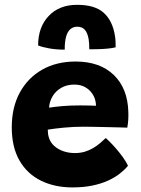

<svg xmlns="http://www.w3.org/2000/svg" viewBox="-20 -794 598 816"><path d="M524 -89.5Q510 -72.5 489 -56Q468 -39.5 438.8 -26.2Q409.5 -13 372 -5.2Q334.5 2.5 288 2.5Q212.5 2.5 154 -26.2Q95.5 -55 62.8 -111.8Q30 -168.5 30 -253Q30 -337.5 64 -400.2Q98 -463 159 -497.8Q220 -532.5 301.5 -532.5Q404.5 -532.5 463.8 -475.2Q523 -418 525.5 -317Q526 -298.5 525 -283.5Q524 -268.5 521 -251.5Q513.5 -252 489 -252.5Q464.5 -253 433.8 -253.8Q403 -254.5 375.8 -255Q348.5 -255.5 335.5 -255.5Q292 -255.5 251.2 -251.5Q210.5 -247.5 183 -243Q183 -234 184.2 -225.2Q185.5 -216.5 188 -208.5Q194.5 -188 210.8 -173.5Q227 -159 249.8 -151.2Q272.5 -143.5 298 -143.5Q321 -143.5 340.2 -149.2Q359.5 -155 375.5 -164.5Q391.5 -174 404.8 -185.2Q418 -196.5 429.5 -207.5Q432.5 -205 445 -192.8Q457.5 -180.5 473 -162.8Q488.5 -145 502.5 -125.5Q516.5 -106 524 -89.5ZM188.5 -336.5Q211 -340 244 -343Q277 -346 320.5 -346Q344 -346 362.2 -345.5Q380.5 -345 388 -344.5Q388 -355 385 -367.5Q381 -384.5 369.2 -400Q357.5 -415.5 339.2 -425Q321 -434.5 295.5 -434.5Q263.5 -434.5 239.8 -420.5Q216 -406.5 203 -384Q190 -361.5 188.5 -336.5ZM142 -601Q142 -678.5 186.8 -726Q231.5 -773.5 308 -773.5Q383.5 -773.5 421 -739.5Q458.5 -705.5 468.5 -642Q470.5 -630.5 471 -618.5Q471.5 -606.5 471.5 -593Q459 -589.5 438.2 -587.5Q417.5 -585.5 396.2 -585Q375 -584.5 359.5 -584.5Q359.5 -598 358.8 -609Q358 -620 356.5 -629Q351.5 -655.5 340 -668Q328.5 -680.5 308.5 -680.5Q291.5 -680.5 279.5 -670.5Q267.5 -660.5 261.2 -639.2Q255 -618 255 -583Q218.5 -583 188.2 -588.5Q158 -594 142 -601Z"/></svg>

Font: Grandstander Thin
Style: Bold
Weight: 700
Version: Version 1.200